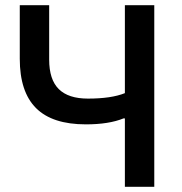

<svg xmlns="http://www.w3.org/2000/svg" viewBox="-20 -718 699 738"><path d="M460 0V-263H455Q399 -240 310 -240Q181 -240 118.5 -302.5Q56 -365 56 -492V-698H169V-489Q169 -412 206 -375.5Q243 -339 318 -339Q408 -339 460 -360V-698H573V0Z"/></svg>

Font: IBM Plex Sans Medm
Style: Regular
Weight: 500
Designer: Mike Abbink, Paul van der Laan, Pieter van Rosmalen
Foundry: Bold Monday
Version: Version 3.005